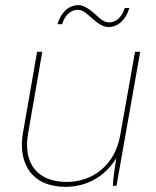

<svg xmlns="http://www.w3.org/2000/svg" viewBox="-20 -721 605 745"><path d="M235 4C319 4 390 -39 431 -107C424 -62 419 -26 418 0H432L524 -520H504L446 -194C426 -82 341 -15 239 -15C124 -15 69 -88 89 -203L144 -520H124L69 -205C49 -88 102 4 235 4ZM203 -627H221C233 -667 259 -683 282 -683C303 -683 319 -666 337 -650C364 -626 383 -616 401 -616C438 -616 469 -645 482 -690H464C453 -654 430 -634 403 -634C382 -634 366 -651 348 -667C321 -691 302 -701 284 -701C246 -701 216 -672 203 -627Z"/></svg>

Font: Fixel Text 20240404 Thin
Style: Italic
Weight: 100
Width: 4
Italic angle: -10°
Designer: AlfaBravo + MacPaw
Foundry: Kyrylo Tkachov, Marchela Mozhyna, Serhii Makarenko, Maria Weinstein, Zakhar Kryvoshyya
Version: Version 1.211;Glyphs 3.2 (3225)